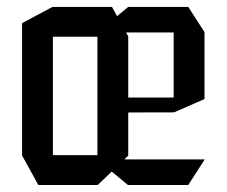

<svg xmlns="http://www.w3.org/2000/svg" viewBox="-20 -528 648 548"><path d="M345.2 0 258 -72V-73H563.7V-72L517.3 0ZM89.4 0 43 -84.2V-85.2H258V0ZM43 -85.2V-462L130 -508.3H131V-85.2ZM258 -435.4 346 -508.3H517.3L563.7 -436.4V-435.4ZM340.4 -207V-249.7H475.7V-207.3ZM258 0V-423.1H346V-83.8L259 0ZM131 -423.1V-508.3H299.6L346 -424.1V-423.1ZM475.7 -207.3V-435.4H563.7V-245.3L476.7 -207.3Z"/></svg>

Font: Foldit Thin
Style: Regular
Weight: 100
Designer: Sophia Tai
Foundry: Sophia Tai
Version: Version 1.003